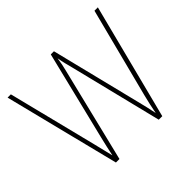

<svg xmlns="http://www.w3.org/2000/svg" viewBox="-165 -916 1119 1119"><g transform="rotate(-45 394.0 -357.0)"><path d="M767 -714 584 0H555L413 -574Q406 -602 401 -621Q396 -640 391 -670Q387 -641 383.5 -625Q380 -609 375 -588L231 0H202L23 -714H50L188 -163Q198 -123 204.5 -95Q211 -67 217 -44Q223 -74 230 -104.5Q237 -135 244 -164L379 -714H405L542 -162Q552 -124 557.5 -98.5Q563 -73 570 -40Q576 -72 582 -99Q588 -126 597 -162L739 -714Z"/></g></svg>

Font: Noto Sans Myanmar SemiCondensed Thin
Style: Regular
Weight: 100
Width: 4
Designer: Monotype Design Team
Foundry: Monotype Imaging Inc.
Version: Version 2.107; ttfautohint (v1.8.4.7-5d5b)